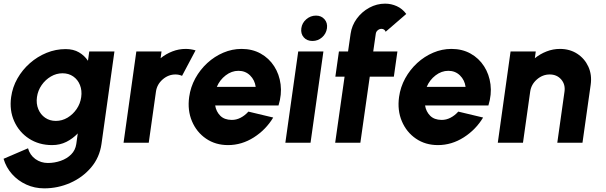

<svg xmlns="http://www.w3.org/2000/svg" viewBox="-66 -782 3322 1052"><path d="M423 -500H561L490 7Q479.5 81 433 135.8Q386.5 190.5 318.8 220.2Q251 250 176.5 250Q123.5 250 78 229.2Q32.5 208.5 0 172Q-32.5 135.5 -46.5 88L87.5 30.5Q98 68 128 89.5Q158 111 196.5 111Q232.5 111 266.5 99.2Q300.5 87.5 323.8 64.2Q347 41 352 7L360 -51Q333 -22.5 297.8 -4.8Q262.5 13 219.5 13Q147.5 13 93 -22.5Q38.5 -58 11.8 -117.8Q-15 -177.5 -5 -250Q2.5 -304.5 29.5 -352Q56.5 -399.5 97.8 -435.8Q139 -472 189.2 -492.5Q239.5 -513 293.5 -513Q336.5 -513 366.8 -495.2Q397 -477.5 416 -449ZM240 -119.5Q274 -119.5 303.8 -137.2Q333.5 -155 353.8 -184.5Q374 -214 379 -250Q384 -286 372.2 -315.8Q360.5 -345.5 335.5 -363Q310.5 -380.5 276.5 -380.5Q243 -380.5 213 -363Q183 -345.5 162.2 -315.8Q141.5 -286 136.5 -250Q131.5 -214 143.8 -184.2Q156 -154.5 181.2 -137Q206.5 -119.5 240 -119.5Z M611 0 681 -500H819L814 -463Q843 -486.5 878.2 -500.2Q913.5 -514 951.5 -514Q978.5 -514 1005.5 -506L931.5 -366.5Q914 -374 895.5 -374Q856.5 -374 825.2 -346.8Q794 -319.5 788.5 -280L749 0Z M1183.5 13Q1114.5 13 1062.8 -22.5Q1011 -58 985.8 -117.8Q960.5 -177.5 970.5 -250.5Q978 -305 1004.2 -352.8Q1030.5 -400.5 1070 -436.8Q1109.5 -473 1157.8 -493.5Q1206 -514 1257.5 -514Q1316.5 -514 1362.2 -488.5Q1408 -463 1436.2 -419Q1464.5 -375 1471.5 -319.5Q1478.5 -264 1460 -204H1113Q1118.5 -170.5 1140.8 -148Q1163 -125.5 1203 -125Q1228.5 -124.5 1252.5 -137Q1276.5 -149.5 1295 -170.5L1431 -138Q1391 -71.5 1324.8 -29.2Q1258.5 13 1183.5 13ZM1122 -306H1335Q1330 -343.5 1304.2 -368.8Q1278.5 -394 1240.5 -394Q1203 -394 1170.5 -369Q1138 -344 1122 -306Z M1568 -500H1706L1635.5 0H1497.5ZM1646 -557.5Q1616 -557.5 1598.5 -577.2Q1581 -597 1585 -627Q1589 -656.5 1612.2 -676.5Q1635.5 -696.5 1665.5 -696.5Q1694.5 -696.5 1712 -676.5Q1729.5 -656.5 1725.5 -627Q1721 -597 1698.5 -577.2Q1676 -557.5 1646 -557.5Z M1993 -597 1979 -500H2111.5L2092 -362H1960L1908.5 0H1770.5L1822 -362H1771.5L1791 -500H1841L1855 -597Q1861.5 -642.5 1889 -680Q1916.5 -717.5 1957.5 -739.8Q1998.5 -762 2044 -762Q2077.5 -762 2108 -748.2Q2138.5 -734.5 2160 -705.5L2047 -608Q2044.5 -616 2038 -620Q2031.5 -624 2024.5 -624Q2013 -624 2003.8 -616.2Q1994.5 -608.5 1993 -597Z M2333.5 13Q2264.5 13 2212.8 -22.5Q2161 -58 2135.8 -117.8Q2110.5 -177.5 2120.5 -250.5Q2128 -305 2154.2 -352.8Q2180.5 -400.5 2220 -436.8Q2259.5 -473 2307.8 -493.5Q2356 -514 2407.5 -514Q2466.5 -514 2512.2 -488.5Q2558 -463 2586.2 -419Q2614.5 -375 2621.5 -319.5Q2628.5 -264 2610 -204H2263Q2268.5 -170.5 2290.8 -148Q2313 -125.5 2353 -125Q2378.5 -124.5 2402.5 -137Q2426.5 -149.5 2445 -170.5L2581 -138Q2541 -71.5 2474.8 -29.2Q2408.5 13 2333.5 13ZM2272 -306H2485Q2480 -343.5 2454.2 -368.8Q2428.5 -394 2390.5 -394Q2353 -394 2320.5 -369Q2288 -344 2272 -306Z M3170.5 -318 3125.5 0H2987.5L3027 -280Q3032.5 -319.5 3008.8 -346.8Q2985 -374 2946 -374Q2907 -374 2875.8 -346.8Q2844.5 -319.5 2839 -280L2799.5 0H2661.5L2731.5 -500H2869.5L2864.5 -463Q2893.5 -486.5 2928.8 -500.2Q2964 -514 3002 -514Q3056 -514 3096.8 -487.5Q3137.5 -461 3157.8 -416.5Q3178 -372 3170.5 -318Z"/></svg>

Font: Urbanist ExtraBold
Style: Italic
Weight: 800
Italic angle: -8°
Designer: Corey Hu
Foundry: Corey Hu
Version: Version 1.321; ttfautohint (v1.8.4.7-5d5b)